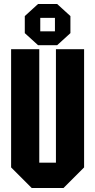

<svg xmlns="http://www.w3.org/2000/svg" viewBox="-20 -948 480 968"><path d="M36 -104V-700H178V-128H262V-700H404V-104L300 0H140ZM105 -781V-867L172 -928H268L335 -867V-781L268 -720H172ZM183 -790H257V-858H183Z"/></svg>

Font: Tektur Condensed SemiBold
Style: Regular
Weight: 600
Width: 3
Designer: Adam Jagosz
Foundry: Adam Jagosz
Version: Version 1.005;gftools[0.9.30]